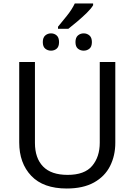

<svg xmlns="http://www.w3.org/2000/svg" viewBox="-20 -1069 771 1099"><path d="M640 -714V-252Q640 -178 610 -118.5Q580 -59 518 -24.5Q456 10 362 10Q228 10 159 -62.5Q90 -135 90 -254V-714H180V-251Q180 -164 226.5 -116Q273 -68 367 -68Q464 -68 507.5 -119.5Q551 -171 551 -252V-714ZM312 -904V-916Q335 -944 363.5 -979.5Q392 -1015 408 -1049H513V-1039Q502 -1020 477 -995.5Q452 -971 423 -946.5Q394 -922 371 -904ZM272 -779Q253 -779 239 -790.5Q225 -802 225 -828Q225 -854 239 -866Q253 -878 272 -878Q291 -878 304.5 -866Q318 -854 318 -828Q318 -802 304.5 -790.5Q291 -779 272 -779ZM459 -779Q440 -779 426 -790.5Q412 -802 412 -828Q412 -854 426 -866Q440 -878 459 -878Q478 -878 492 -866Q506 -854 506 -828Q506 -802 492 -790.5Q478 -779 459 -779Z"/></svg>

Font: Apis
Style: Regular
Weight: 400
Designer: Monotype Design Team
Foundry: Monotype Imaging Inc.
Version: Version 2.000; build 0001